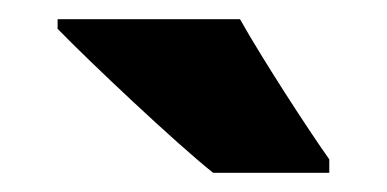

<svg xmlns="http://www.w3.org/2000/svg" viewBox="-20 -786 403 200"><path d="M230 -766H40V-756C73 -722 163 -637 202 -606H323V-620C301 -651 253 -725 230 -766Z"/></svg>

Font: Noto Sans Hebrew Condensed Black
Style: Regular
Weight: 900
Width: 3
Designer: Monotype Design Team
Foundry: Monotype Imaging Inc.
Version: Version 2.004